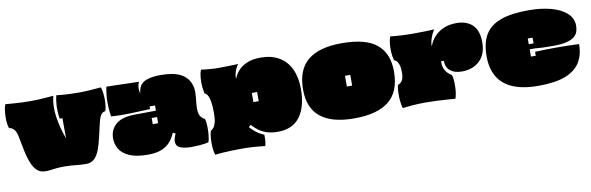

<svg xmlns="http://www.w3.org/2000/svg" viewBox="-56 -1252 5926 1926"><g transform="rotate(-10 2907.0 -289.0)"><path d="M311 19Q260 19 231.5 -4.5Q203 -28 183 -65Q161 -108 147 -160.5Q133 -213 123.5 -267Q114 -321 104 -367Q92 -426 69.5 -447.5Q47 -469 23 -470Q15 -487 11 -518.5Q7 -550 7.5 -586.5Q8 -623 13 -657Q18 -691 27 -713Q65 -710 134.5 -705Q204 -700 290 -700Q355 -700 416.5 -705Q478 -710 516 -713Q491 -615 508 -499.5Q525 -384 568 -269L567 -476H539Q528 -550 531.5 -610Q535 -670 546 -713Q572 -710 601.5 -707Q631 -704 676.5 -702Q722 -700 793 -700Q823 -700 861.5 -702.5Q900 -705 937.5 -708Q975 -711 1000 -713Q1009 -691 1013.5 -657Q1018 -623 1018 -586.5Q1018 -550 1014 -518.5Q1010 -487 1002 -470Q979 -469 962 -449Q945 -429 931 -375Q912 -298 896.5 -227.5Q881 -157 860.5 -101.5Q840 -46 807.5 -14Q775 18 722 18Q688 18 663.5 16Q639 14 617 11.5Q595 9 568 7Q541 5 501 5Q452 5 419.5 8.5Q387 12 362.5 15.5Q338 19 311 19Z M1351 34Q1231 34 1161.5 3Q1092 -28 1062 -78Q1032 -128 1032 -186Q1032 -274 1094 -329Q1156 -384 1292 -385L1504 -387V-440H1449V-413Q1347 -409 1248 -405Q1149 -401 1051 -408Q1026 -564 1056 -710Q1085 -710 1126.5 -709Q1168 -708 1214.5 -706.5Q1261 -705 1306 -704Q1351 -703 1386 -702Q1373 -672 1371.5 -642Q1370 -612 1380 -584Q1385 -667 1443 -699Q1501 -731 1607 -731Q1744 -731 1817 -691.5Q1890 -652 1914 -574Q1926 -537 1924.5 -494.5Q1923 -452 1918 -412Q1913 -372 1913 -340Q1913 -279 1932.5 -253.5Q1952 -228 1974 -220Q1983 -191 1984.5 -147Q1986 -103 1982 -59Q1978 -15 1968 17Q1924 27 1876 30.5Q1828 34 1798 34Q1722 34 1679 16Q1636 -2 1636 -50Q1636 -67 1642.5 -86Q1649 -105 1658 -127L1632 -140Q1614 -96 1582.5 -56Q1551 -16 1495.5 9Q1440 34 1351 34ZM1449 -259H1504V-322H1449Z M2523 153Q2454 145 2397.5 141.5Q2341 138 2286 138Q2240 138 2190 139.5Q2140 141 2094 144Q2048 147 2013 151Q2002 122 1998.5 77Q1995 32 1998 -13.5Q2001 -59 2011 -92Q2023 -98 2037.5 -113Q2052 -128 2062.5 -163Q2073 -198 2073 -261Q2073 -327 2067 -368Q2061 -409 2051.5 -431Q2042 -453 2032.5 -461Q2023 -469 2016 -470Q2006 -503 2002.5 -548.5Q1999 -594 2003.5 -639Q2008 -684 2020 -713Q2052 -709 2085.5 -706Q2119 -703 2145 -701.5Q2171 -700 2177 -700Q2239 -700 2299 -701.5Q2359 -703 2398 -705Q2385 -691 2372.5 -664Q2360 -637 2354 -609Q2348 -581 2352 -562Q2365 -601 2397.5 -639.5Q2430 -678 2487 -703.5Q2544 -729 2630 -729Q2741 -729 2818 -683Q2895 -637 2934.5 -552Q2974 -467 2974 -350Q2974 -169 2899 -67.5Q2824 34 2673 34Q2608 34 2561 18.5Q2514 3 2479 -23Q2444 -49 2415 -82L2393 -62Q2422 -30 2456 -4Q2490 22 2533 39Q2535 115 2523 153ZM2482 -302H2536V-395H2482Z M3451 35Q2994 35 2994 -337Q2994 -540 3109.5 -635Q3225 -730 3456 -730Q3701 -730 3812.5 -636.5Q3924 -543 3924 -361Q3924 -156 3806 -60.5Q3688 35 3451 35ZM3432 -293H3486V-402H3432Z M3947 17Q3937 -15 3932.5 -59Q3928 -103 3930 -147Q3932 -191 3940 -220Q3963 -226 3982 -251.5Q4001 -277 4001 -337Q4001 -388 3990.5 -416.5Q3980 -445 3967 -457Q3954 -469 3944 -470Q3934 -503 3930.5 -548.5Q3927 -594 3931.5 -639Q3936 -684 3948 -713Q3995 -707 4054 -703.5Q4113 -700 4175 -700Q4237 -700 4297 -701.5Q4357 -703 4396 -705Q4386 -694 4375 -672.5Q4364 -651 4355.5 -626Q4347 -601 4343 -578.5Q4339 -556 4342 -544Q4359 -592 4395 -634Q4431 -676 4488.5 -702.5Q4546 -729 4625 -729Q4727 -729 4787 -672Q4847 -615 4847 -493Q4847 -375 4778.5 -308Q4710 -241 4594 -241Q4521 -241 4477.5 -276.5Q4434 -312 4435 -378H4406Q4405 -322 4426.5 -285Q4448 -248 4491 -222Q4498 -201 4500.5 -169Q4503 -137 4502 -101.5Q4501 -66 4496 -34.5Q4491 -3 4483 17Q4450 14 4399 10.5Q4348 7 4291 4.5Q4234 2 4182 2Q4107 2 4047.5 7Q3988 12 3947 17Z M5329 34Q5166 34 5063.5 -11.5Q4961 -57 4913 -142Q4865 -227 4865 -347Q4865 -485 4916.5 -569Q4968 -653 5077 -691.5Q5186 -730 5358 -730Q5486 -730 5586.5 -703Q5687 -676 5745 -623.5Q5803 -571 5803 -494Q5803 -466 5794.5 -437.5Q5786 -409 5760 -386Q5734 -363 5682 -349Q5630 -335 5543 -335Q5485 -335 5438.5 -336.5Q5392 -338 5353 -342H5303V-268H5352V-308Q5564 -318 5800 -308Q5800 -197 5752 -121Q5704 -45 5601 -5.5Q5498 34 5329 34ZM5303 -394H5352V-452H5303Z"/></g></svg>

Font: Oi
Style: Regular
Weight: 400
Designer: Kostas Bartsokas, Mohamad Dakak
Foundry: Foundry5
Version: Version 4.000